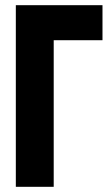

<svg xmlns="http://www.w3.org/2000/svg" viewBox="-20 -720 427 740"><path d="M41 0H187V-565H375V-700H41Z"/></svg>

Font: Advent Pro ExtraBold
Style: Regular
Weight: 800
Designer: VivaRado, Andreas Kalpakidis
Foundry: VivaRado, Andreas Kalpakidis
Version: Version 3.000